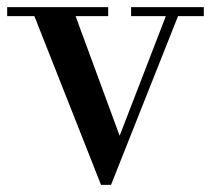

<svg xmlns="http://www.w3.org/2000/svg" viewBox="-26 -510 589 536"><path d="M-6 -465V-490H276V-465H185L308 -131L437 -465H340V-490H543V-465H471L284 6H256L70 -465Z"/></svg>

Font: Justus
Style: Oldstyle
Weight: 500
Version: Version 001.000